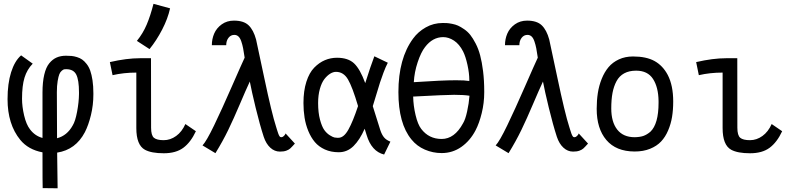

<svg xmlns="http://www.w3.org/2000/svg" viewBox="-20 -803 4181 1017"><path d="M282.2 -70.8Q335.4 -84.5 365.2 -138.7Q378.9 -160.6 388.4 -211.4Q397.9 -262.2 398.4 -304.7V-314Q398.4 -378.9 384 -407.7Q369.6 -436.5 330.6 -436.5H330.1Q324.2 -436.5 319.8 -435.8Q315.4 -435.1 307.4 -428.5Q299.3 -421.9 294.4 -410.2Q289.6 -398.4 285.4 -373.8Q281.2 -349.1 281.2 -314.5Q281.2 -239.7 282.2 -70.8ZM282.7 5.4Q284.2 178.7 285.2 194.3L206.1 193.4Q205.1 183.1 205.1 3.9Q129.9 -10.3 87.4 -62Q20 -144.5 20 -277.8Q20 -360.4 38.8 -420.2Q57.6 -480 91.8 -509.8L153.3 -465.8Q123 -434.6 109.9 -391.8Q96.7 -349.1 96.7 -279.8Q96.7 -238.3 107.9 -190.9Q119.1 -143.6 138.7 -118.2Q165 -83 205.1 -72.3V-312.5Q205.1 -368.2 214.4 -407.5Q223.6 -446.8 241.2 -468Q258.8 -489.3 280.3 -498.5Q301.8 -507.8 329.6 -507.8Q346.2 -507.8 359.1 -506.6Q372.1 -505.4 387.9 -500.5Q403.8 -495.6 415.3 -487.5Q426.8 -479.5 438.7 -464.4Q450.7 -449.2 458 -428.7Q465.3 -408.2 470 -377.7Q474.6 -347.2 474.6 -308.6V-303.2Q474.6 -246.6 461.7 -193.4Q448.7 -140.1 429.7 -103Q380.9 -9.8 282.7 5.4Z M705.1 -586.4Q737.3 -626 757.1 -672.9Q776.9 -719.7 793 -782.7L880.9 -758.8Q869.1 -704.6 838.9 -646.2Q808.6 -587.9 772 -543ZM721.2 -494.6H779.8Q779.8 -494.6 780.3 -126.5Q780.3 -85.9 795.4 -73.2Q810.5 -60.5 847.2 -60.5Q882.3 -60.5 913.1 -82.8Q943.8 -105 961.9 -146L1017.6 -107.9Q990.2 -49.3 951.2 -20.3Q912.1 8.8 847.7 8.8Q781.7 8.8 747.6 -9.8Q702.1 -34.7 702.1 -124.5V-418.5Q635.3 -418.5 576.2 -404.8L562 -474.1Q650.4 -494.6 721.2 -494.6Z M1121.1 8.3 1052.7 -32.7Q1073.7 -55.2 1114.3 -139.2Q1154.8 -223.1 1207.3 -343.3Q1259.8 -463.4 1275.9 -497.6Q1271.5 -527.8 1267.8 -546.9Q1264.2 -565.9 1258.1 -583.7Q1252 -601.6 1242.9 -609.9Q1233.9 -618.2 1221.2 -618.2Q1202.1 -618.2 1190.2 -602.5Q1178.2 -586.9 1178.2 -563.5H1102.1Q1102.1 -596.2 1114.5 -625.2Q1127 -654.3 1154.5 -674.1Q1182.1 -693.8 1219.2 -693.8Q1271 -693.8 1296.9 -668.9Q1322.8 -644 1336.4 -593.8Q1339.8 -580.6 1379.6 -391.4Q1419.4 -202.1 1442.9 -129.9Q1444.3 -124.5 1447 -116.5Q1449.7 -108.4 1450.9 -104.5Q1452.1 -100.6 1454.1 -95Q1456.1 -89.4 1457.5 -86.7Q1459 -84 1460.9 -81.1Q1462.9 -78.1 1465.3 -77.1Q1467.8 -76.2 1470.2 -76.2Q1476.1 -76.2 1481.7 -81.1Q1487.3 -85.9 1490.2 -90.8L1492.7 -96.2L1542 -42.5Q1524.4 -22.9 1517.1 -16.4Q1509.8 -9.8 1496.6 -4.9Q1483.4 0 1462.9 0Q1434.1 0 1411.6 -20.8Q1389.2 -41.5 1377 -78.1Q1356 -142.6 1334.2 -232.2Q1312.5 -321.8 1303.2 -371.1Q1282.2 -326.2 1250 -250.2Q1217.8 -174.3 1189 -114.7Q1160.2 -55.2 1121.1 8.3Z M1665 -257.3Q1665 -206.5 1675 -169.2Q1685.1 -131.8 1697.8 -114.3Q1710.4 -96.7 1727.1 -86.4Q1743.7 -76.2 1751.7 -74.7Q1759.8 -73.2 1766.1 -73.2H1772.5Q1801.3 -73.2 1825.4 -116.5Q1849.6 -159.7 1876.5 -241.2Q1846.7 -342.3 1823.2 -382.3Q1799.8 -422.4 1759.8 -422.4Q1744.6 -422.4 1728.8 -412.6Q1712.9 -402.8 1698.2 -384Q1683.6 -365.2 1674.3 -332Q1665 -298.8 1665 -257.3ZM1954.6 -240.7Q1988.8 -130.9 1994.6 -113.3Q2002.4 -89.8 2013.9 -75.7Q2025.4 -61.5 2047.9 -52.7L2014.6 15.6Q1947.8 -1 1921.9 -87.9Q1915 -110.4 1911.6 -121.1Q1885.7 -62 1852.5 -29.3Q1819.3 3.4 1774.4 3.4Q1733.4 3.4 1700.9 -11.2Q1668.5 -25.9 1647.7 -50.5Q1627 -75.2 1613 -109.1Q1599.1 -143.1 1593.3 -179.7Q1587.4 -216.3 1587.4 -257.3Q1587.4 -321.8 1602.8 -369.9Q1618.2 -418 1644.5 -444.8Q1670.9 -471.7 1701.2 -484.4Q1731.4 -497.1 1765.1 -497.1Q1823.7 -497.1 1855.5 -467.3Q1887.2 -437.5 1914.6 -362.8Q1942.9 -452.6 1962.9 -504.9L2034.2 -470.7Q2022.9 -449.2 2011.2 -418Q1999.5 -386.7 1992.9 -366Q1986.3 -345.2 1972.7 -300Q1959 -254.9 1954.6 -240.7Z M2210.9 -120.6Q2251.5 -66.9 2319.3 -66.9Q2387.7 -66.9 2432.6 -149.9Q2444.8 -169.4 2454.3 -212.6Q2463.9 -255.9 2466.8 -295.9Q2436 -300.8 2385.7 -300.8Q2341.8 -300.8 2168.5 -291.5Q2169.4 -243.2 2181.2 -193.6Q2192.9 -144 2210.9 -120.6ZM2325.2 -681.2Q2337.9 -681.2 2347.2 -680.7Q2356.4 -680.2 2374.5 -676.8Q2392.6 -673.3 2406.2 -667.2Q2419.9 -661.1 2438.7 -648.2Q2457.5 -635.3 2471.2 -617.9Q2484.9 -600.6 2499.5 -572.5Q2514.2 -544.4 2523.4 -509.5Q2532.7 -474.6 2538.8 -425.8Q2544.9 -377 2544.9 -318.8V-313.5Q2544.9 -257.3 2531.7 -203.9Q2518.6 -150.4 2499 -112.8Q2470.2 -57.6 2423.8 -24.9Q2377.4 7.8 2319.3 7.8Q2272.9 7.8 2230.5 -10.5Q2188 -28.8 2159.2 -64.5Q2090.3 -148.4 2090.3 -314.9Q2090.3 -493.2 2168 -598.6Q2194.3 -634.8 2235.4 -658Q2276.4 -681.2 2325.2 -681.2ZM2465.8 -374V-380.4Q2465.8 -415 2456.1 -459.5Q2446.3 -503.9 2433.1 -530.3Q2413.1 -569.3 2384.8 -587.9Q2356.4 -606.4 2327.6 -606.4Q2271.5 -606.4 2231.4 -553.7Q2210 -526.4 2192.4 -473.6Q2174.8 -420.9 2171.9 -367.7Q2321.8 -377.9 2396 -377.9Q2442.4 -377.9 2465.8 -374Z M2673.8 8.3 2605.5 -32.7Q2626.5 -55.2 2667 -139.2Q2707.5 -223.1 2760 -343.3Q2812.5 -463.4 2828.6 -497.6Q2824.2 -527.8 2820.6 -546.9Q2816.9 -565.9 2810.8 -583.7Q2804.7 -601.6 2795.7 -609.9Q2786.6 -618.2 2773.9 -618.2Q2754.9 -618.2 2742.9 -602.5Q2731 -586.9 2731 -563.5H2654.8Q2654.8 -596.2 2667.2 -625.2Q2679.7 -654.3 2707.3 -674.1Q2734.9 -693.8 2772 -693.8Q2823.7 -693.8 2849.6 -668.9Q2875.5 -644 2889.2 -593.8Q2892.6 -580.6 2932.4 -391.4Q2972.2 -202.1 2995.6 -129.9Q2997.1 -124.5 2999.8 -116.5Q3002.4 -108.4 3003.7 -104.5Q3004.9 -100.6 3006.8 -95Q3008.8 -89.4 3010.3 -86.7Q3011.7 -84 3013.7 -81.1Q3015.6 -78.1 3018.1 -77.1Q3020.5 -76.2 3022.9 -76.2Q3028.8 -76.2 3034.4 -81.1Q3040 -85.9 3043 -90.8L3045.4 -96.2L3094.7 -42.5Q3077.1 -22.9 3069.8 -16.4Q3062.5 -9.8 3049.3 -4.9Q3036.1 0 3015.6 0Q2986.8 0 2964.4 -20.8Q2941.9 -41.5 2929.7 -78.1Q2908.7 -142.6 2887 -232.2Q2865.2 -321.8 2856 -371.1Q2835 -326.2 2802.7 -250.2Q2770.5 -174.3 2741.7 -114.7Q2712.9 -55.2 2673.8 8.3Z M3340.8 -0.5Q3243.2 -1 3191.9 -61.3Q3140.6 -121.6 3140.6 -226.6Q3140.6 -271 3146.7 -310.3Q3152.8 -349.6 3167.2 -385.5Q3181.6 -421.4 3203.4 -447.3Q3225.1 -473.1 3258.3 -488.5Q3291.5 -503.9 3333 -503.9Q3403.3 -503.9 3447 -479.7Q3490.7 -455.6 3517.1 -405.8Q3545.9 -350.1 3545.9 -265.1Q3545.9 -221.2 3539.8 -183.8Q3533.7 -146.5 3519 -112.1Q3504.4 -77.6 3481.7 -53.5Q3459 -29.3 3423.3 -14.9Q3387.7 -0.5 3341.8 -0.5ZM3424.8 -105Q3468.3 -146 3468.3 -258.8V-267.6Q3467.3 -340.8 3439 -384.8Q3410.6 -428.7 3349.6 -428.7Q3312.5 -428.7 3286.4 -414.6Q3260.3 -400.4 3245.6 -373Q3231 -345.7 3224.4 -310.8Q3217.8 -275.9 3217.8 -229Q3217.8 -156.7 3249.5 -116.5Q3281.2 -76.2 3341.8 -76.2Q3369.6 -76.7 3387.9 -83Q3406.2 -89.4 3424.8 -105Z M3826.7 -494.6H3885.3Q3885.3 -494.6 3885.7 -126.5Q3885.7 -85.9 3900.9 -73.2Q3916 -60.5 3952.6 -60.5Q3987.8 -60.5 4018.6 -82.8Q4049.3 -105 4067.4 -146L4123 -107.9Q4095.7 -49.3 4056.6 -20.3Q4017.6 8.8 3953.1 8.8Q3887.2 8.8 3853 -9.8Q3807.6 -34.7 3807.6 -124.5V-418.5Q3740.7 -418.5 3681.6 -404.8L3667.5 -474.1Q3755.9 -494.6 3826.7 -494.6Z"/></svg>

Font: Fantasque Sans Mono
Style: Regular
Weight: 400
Monospace: yes
Designer: Jany Belluz
Version: Version 1.8.0 ; ttfautohint (v1.8.2)